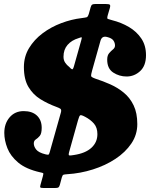

<svg xmlns="http://www.w3.org/2000/svg" viewBox="-20 -855 768 960"><path d="M516 -556.5Q516 -578 525.8 -589.2Q535.5 -600.5 545.2 -608.2Q555 -616 555 -627.5Q555 -641 546.8 -652.8Q538.5 -664.5 515.5 -670Q490 -677 482.5 -651.5L440.5 -502Q434.5 -480.5 435.5 -474.8Q436.5 -469 457.5 -461.5Q495 -449.5 532 -433Q569 -416.5 599.5 -391.2Q630 -366 648.2 -328Q666.5 -290 666.5 -234.5Q666.5 -181.5 636.8 -137.5Q607 -93.5 557 -60.5Q507 -27.5 444.5 -7.8Q382 12 316.5 16Q301.5 17 297 18.8Q292.5 20.5 289 32.5L279 70Q276 79.5 272 82.2Q268 85 255 85H198Q183.5 85 181.5 81.8Q179.5 78.5 183 67L194.5 25.5Q198 13 195.8 11Q193.5 9 180.5 6.5Q110 -9.5 71.2 -42Q32.5 -74.5 17 -114Q1.5 -153.5 1.5 -190.5Q1.5 -237.5 28.2 -268.5Q55 -299.5 98.5 -299.5Q141 -299.5 164.8 -277Q188.5 -254.5 188.5 -216Q188.5 -187 178.8 -175.5Q169 -164 159 -157.8Q149 -151.5 149 -137.5Q149 -122.5 161 -107.2Q173 -92 207 -83.5Q218.5 -80.5 222 -81.8Q225.5 -83 228.5 -94L284.5 -292.5Q288.5 -307 281.5 -311.5Q274.5 -316 262 -320.5Q219.5 -336 182.5 -358.8Q145.5 -381.5 122.5 -419.8Q99.5 -458 99.5 -519.5Q99.5 -572 125.2 -614.5Q151 -657 193 -688.5Q235 -720 286 -739.2Q337 -758.5 388 -764.5Q407.5 -767 413.5 -768.8Q419.5 -770.5 424.5 -787L433.5 -819.5Q436.5 -829.5 441.2 -832.2Q446 -835 458 -835H507.5Q525 -835 529 -831.5Q533 -828 529 -814L519 -780Q514 -762.5 518.8 -760.5Q523.5 -758.5 540.5 -754Q586.5 -742.5 625 -719.8Q663.5 -697 686.8 -662.2Q710 -627.5 710 -579Q710 -526.5 680.8 -499.5Q651.5 -472.5 613 -472.5Q576.5 -472.5 546.2 -492.2Q516 -512 516 -556.5ZM297.5 -571.5Q297.5 -554 305.8 -541.8Q314 -529.5 326.5 -520Q335.5 -510 340.2 -508.5Q345 -507 349.5 -523L385.5 -650.5Q389.5 -664.5 388.8 -667.5Q388 -670.5 373.5 -664.5Q338 -654 317.8 -630.5Q297.5 -607 297.5 -571.5ZM467 -184.5Q467 -217 449.8 -237Q432.5 -257 405.5 -271Q386 -281.5 381 -278.5Q376 -275.5 370 -253.5L326.5 -98Q321 -79.5 325.8 -78Q330.5 -76.5 350 -80Q407 -88.5 437 -116Q467 -143.5 467 -184.5Z"/></svg>

Font: Besley* Condensed Heavy
Style: Italic
Weight: 800
Width: 3
Italic angle: -13°
Designer: Owen Earl
Foundry: indestructible type*
Version: Version 3.000; ttfautohint (v1.8.3)